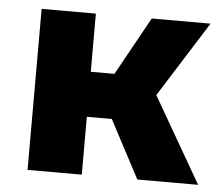

<svg xmlns="http://www.w3.org/2000/svg" viewBox="-42 -536 668 582"><g transform="rotate(5 292.0 -245.0)"><path d="M62 0V-490H227V-313H299L397 -490H576L431 -260L581 0H396L303 -176H227V0Z"/></g></svg>

Font: Cantarell Extra Bold
Style: Regular
Weight: 800
Designer: Dave Crossland, Nikolaus Waxweiler, Florian Fecher, Jacques Le Bailly, Eben Sorkin, Alexei Vanyashin, Alexios Zavras, Em
Version: Version 0.303